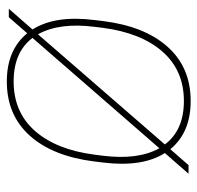

<svg xmlns="http://www.w3.org/2000/svg" viewBox="-28 -548 582 566"><g transform="rotate(90 263.0 -265.0)"><path d="M59.1 -252.9Q45.9 -148.9 81.1 -85.9L405.8 -460Q363.8 -516.1 277.8 -516.1Q187.5 -516.1 132.1 -452.9Q76.7 -389.6 62 -276.9ZM30.8 0H5.9L66.9 -69.8Q24.4 -136.7 39.1 -252.9L42 -276.9Q57.1 -399.9 117.9 -468Q178.7 -536.1 277.8 -536.1Q370.6 -536.1 419.9 -476.1L466.8 -529.8H492.2L431.2 -460Q473.6 -393.1 459 -276.9L456.1 -252.9Q440.9 -129.9 380.1 -62Q319.3 5.9 220.2 5.9Q127.4 5.9 78.1 -54.2ZM436 -252.9 439 -276.9Q452.1 -380.9 417 -443.8L91.8 -69.8Q133.8 -14.2 220.2 -14.2Q310.5 -14.2 366 -77.1Q421.4 -140.1 436 -252.9Z"/></g></svg>

Font: Cooper Hewitt
Style: Thin Italic
Weight: 702
Designer: Village Type and Design LLC
Foundry: Cooper Hewitt Smithsonian Design Museum
Version: 1.000